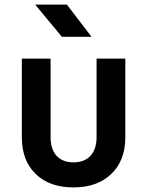

<svg xmlns="http://www.w3.org/2000/svg" viewBox="-20 -805 640 835"><path d="M300 10Q195 10 135 -48.5Q75 -107 75 -208V-550H200V-209Q200 -156 226 -127.5Q252 -99 300 -99Q347 -99 373.5 -127.5Q400 -156 400 -209V-550H525V-208Q525 -107 464 -48.5Q403 10 300 10ZM249 -645 133 -785H271L378 -645Z"/></svg>

Font: NKDuy Mono
Style: Bold
Weight: 700
Monospace: yes
Designer: NKDuy
Foundry: NKDuy
Version: Version 2.251; ttfautohint (v1.8.4.7-5d5b)